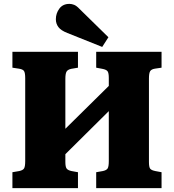

<svg xmlns="http://www.w3.org/2000/svg" viewBox="-20 -970 897 990"><path d="M44 0V-82L79 -88Q98 -92 104 -101.5Q110 -111 110 -140V-567Q110 -594 104 -603.5Q98 -613 77 -616L44 -621V-703H382V-621L347 -615Q329 -611 323 -600.5Q317 -590 317 -563V-306L541 -527V-568Q541 -593 535 -602Q529 -611 508 -615L476 -621V-703H813V-621L779 -616Q760 -613 754 -602.5Q748 -592 748 -565V-135Q748 -108 754.5 -100Q761 -92 781 -88L813 -82V0H476V-82L510 -88Q529 -92 535 -101.5Q541 -111 541 -140V-397L317 -175V-135Q317 -110 323.5 -101Q330 -92 349 -88L382 -82V0ZM507 -728 327 -800Q294 -813 281 -830.5Q268 -848 268 -871Q268 -901 286 -925.5Q304 -950 338 -950Q350 -950 362.5 -945Q375 -940 390 -924L539 -778Z"/></svg>

Font: Literata 18pt ExtraBold
Style: Regular
Weight: 800
Designer: Latin by Veronika Burian and Jose Scaglione. Greek by Irene Vlachou. Cyrillic by Vera Evstafieva.
Foundry: TypeTogether
Version: Version 3.103;gftools[0.9.29]